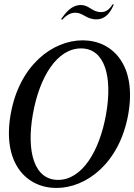

<svg xmlns="http://www.w3.org/2000/svg" viewBox="-20 -916 665 952"><path d="M260 16C408 16 573 -107 616 -350C659 -593 538 -716 390 -716C241 -716 76 -593 33 -350C-10 -107 111 16 260 16ZM143 -350C176 -537 264 -676 382 -676C499 -676 539 -537 506 -350C473 -163 385 -24 268 -24C150 -24 110 -163 143 -350ZM284 -823 287 -817C307 -838 327 -853 354 -853C392 -853 408 -820 458 -820C488 -820 520 -835 544 -893L540 -896C524 -872 508 -856 481 -856C436 -856 423 -891 381 -891C334 -891 306 -853 284 -823Z"/></svg>

Font: RL Madena Oblique
Style: Regular
Weight: 400
Italic angle: -10°
Designer: I Kadek Wantara Putra
Foundry: Roughlines ID
Version: Version 1.000;Glyphs 3.1.2 (3151)